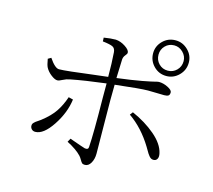

<svg xmlns="http://www.w3.org/2000/svg" viewBox="-115 -946 1231 1112"><g transform="rotate(15 500.0 -389.5)"><path d="M805.7 -775.4Q773.4 -775.4 752 -753.4Q730.5 -731.4 730.5 -700.2Q730.5 -668 752 -646Q773.4 -624 805.7 -624Q836.9 -624 858.9 -646Q880.9 -668 880.9 -700.2Q880.9 -730.5 858.4 -752.9Q835.9 -775.4 805.7 -775.4ZM805.7 -591.8Q760.7 -591.8 729.5 -623.5Q698.2 -655.3 698.2 -700.2Q698.2 -743.2 729.5 -774.4Q760.7 -805.7 805.7 -805.7Q848.6 -805.7 880.4 -774.4Q912.1 -743.2 912.1 -700.2Q912.1 -655.3 880.4 -623.5Q848.6 -591.8 805.7 -591.8ZM292 -327.1 319.3 -320.3Q308.6 -238.3 256.8 -160.6Q205.1 -83 156.2 -83Q142.6 -83 134.3 -91.8Q126 -100.6 126 -112.3Q126 -118.2 127.9 -122.6Q129.9 -127 134.8 -131.8Q139.6 -136.7 143.6 -139.6Q147.5 -142.6 157.2 -148.9Q167 -155.3 171.9 -159.2Q223.6 -199.2 249.5 -238.3Q275.4 -277.3 292 -327.1ZM399.4 -690.4 398.4 -712.9Q439.5 -719.7 469.7 -719.7Q499 -717.8 527.3 -699.2Q555.7 -680.7 555.7 -664.1Q555.7 -657.2 545.4 -645.5Q535.2 -633.8 534.2 -618.2Q531.2 -543.9 530.3 -505.9Q623 -517.6 679.7 -528.3Q736.3 -539.1 752 -543.5Q767.6 -547.9 774.4 -547.9Q800.8 -547.9 828.1 -534.2Q855.5 -520.5 855.5 -506.8Q855.5 -492.2 848.1 -486.8Q840.8 -481.4 822.3 -481.4Q809.6 -481.4 778.3 -482.4Q747.1 -483.4 725.6 -483.4Q681.6 -483.4 530.3 -465.8Q529.3 -431.6 529.3 -373Q529.3 -333 530.8 -196.3Q532.2 -59.6 532.2 -52.7Q532.2 -20.5 518.6 3.4Q504.9 27.3 483.4 27.3Q471.7 27.3 466.3 22.5Q460.9 17.6 454.1 5.4Q447.3 -6.8 439.5 -15.6Q410.2 -46.9 352.5 -76.2L364.3 -97.7Q446.3 -68.4 458 -65.4Q479.5 -61.5 480.5 -78.1Q486.3 -161.1 483.4 -375V-460.9Q356.4 -445.3 272.5 -428.7Q251 -424.8 231.9 -414.6Q212.9 -404.3 202.1 -404.3Q187.5 -404.3 165 -421.4Q142.6 -438.5 130.9 -460Q123 -474.6 117.2 -510.7L135.7 -521.5Q171.9 -467.8 196.3 -468.8Q216.8 -468.8 270 -474.6Q323.2 -480.5 391.6 -489.3Q460 -498 482.4 -500Q482.4 -583 477.5 -646.5Q475.6 -669.9 459.5 -677.7Q443.4 -685.5 399.4 -690.4ZM660.2 -321.3 673.8 -338.9Q753.9 -303.7 813 -253.4Q872.1 -203.1 883.8 -149.4Q888.7 -128.9 881.8 -116.2Q875 -103.5 859.4 -103.5Q851.6 -103.5 845.2 -106.9Q838.9 -110.4 833 -117.7Q827.1 -125 823.2 -130.9Q819.3 -136.7 812.5 -148.9Q805.7 -161.1 801.8 -167Q742.2 -264.6 660.2 -321.3Z"/></g></svg>

Font: GenYoMin TW TTF Light
Style: Regular
Weight: 300
Version: Version 1.300